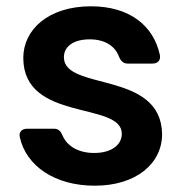

<svg xmlns="http://www.w3.org/2000/svg" viewBox="-20 -582 582 610"><path d="M281 8C412 8 495 -62 495 -156C492 -359 183 -292 183 -400C183 -434 213 -457 265 -457C314 -457 346 -435 358 -402C364 -388 372 -380 386 -380H464C481 -380 491 -390 488 -407C468 -501 391 -562 269 -562C134 -562 54 -488 54 -398C54 -193 367 -261 367 -157C367 -123 336 -96 279 -96C229 -96 193 -118 179 -151C173 -165 166 -173 152 -173H66C50 -173 39 -163 43 -146C63 -55 154 8 281 8Z"/></svg>

Font: Arvore Sans SemiBold
Style: Regular
Weight: 600
Designer: Jonny Pinhorn (Latin) Dan Schunck (customization for Arvore)
Version: Version 1.000;Glyphs 3.3 (3305)